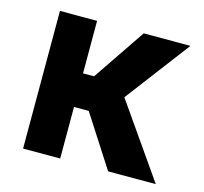

<svg xmlns="http://www.w3.org/2000/svg" viewBox="-83 -620 756 712"><g transform="rotate(15 295.0 -264.0)"><path d="M572.5 0H389.5L262 -198H205.5V0H63V-528.5H205.5V-327H248L384.5 -528.5H564L376.5 -281Z"/></g></svg>

Font: Roberto Sans
Style: Bold
Weight: 700
Designer: Google (font) & Cristiano Sobral (main changes)
Version: Version 1.000;October 12, 2021;FontCreator 14.0.0.2814 64-bi